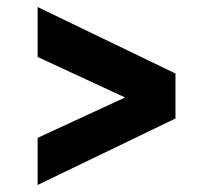

<svg xmlns="http://www.w3.org/2000/svg" viewBox="-20 -613 600 546"><path d="M87 -87V-221L427 -378L479 -352V-276ZM87 -451V-593L479 -404V-323L426 -294Z"/></svg>

Font: Roboto Serif ExtraBold
Style: Regular
Weight: 800
Designer: Greg Gazdowicz
Foundry: Commercial Type
Version: Version 1.008